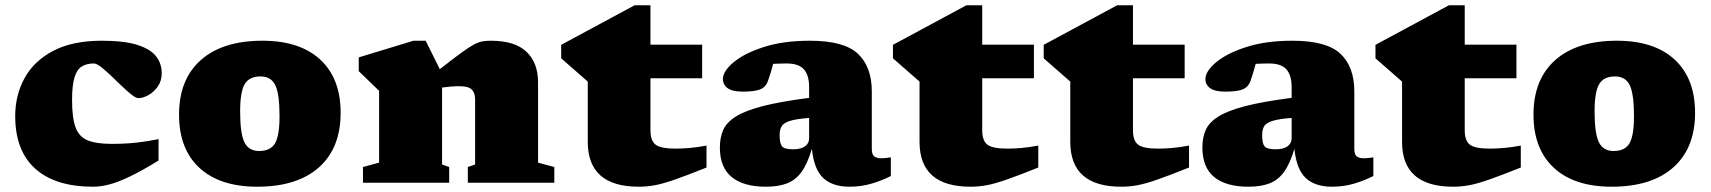

<svg xmlns="http://www.w3.org/2000/svg" viewBox="-20 -691 6468 726"><path d="M364.5 -537Q449 -537 498.5 -521.5Q548 -506 569.8 -478.5Q591.5 -451 591.5 -414.5Q591.5 -385 576.5 -363.8Q561.5 -342.5 541 -331.2Q520.5 -320 503 -320Q494 -320 477.2 -333.2Q460.5 -346.5 440.2 -366Q420 -385.5 399.5 -405Q379 -424.5 362 -437.8Q345 -451 335 -451Q308 -451 289.5 -439.8Q271 -428.5 261.8 -398.8Q252.5 -369 252.5 -313Q252.5 -246 265.5 -210Q278.5 -174 311 -160.5Q343.5 -147 402 -147Q455 -147 496.8 -151.8Q538.5 -156.5 579.5 -165V-84Q516 -45 471 -23.5Q426 -2 393.2 6.5Q360.5 15 332 15Q189.5 15 113.5 -53Q37.5 -121 37.5 -252Q37.5 -331.5 73.2 -396.2Q109 -461 181.8 -499Q254.5 -537 364.5 -537Z M952.5 15Q811.5 15 734.2 -56.2Q657 -127.5 657 -257.5Q657 -391 739.5 -464Q822 -537 972.5 -537Q1113.5 -537 1190.8 -465.8Q1268 -394.5 1268 -264.5Q1268 -131 1185.8 -58Q1103.5 15 952.5 15ZM960 -120Q1003 -120 1020 -149.2Q1037 -178.5 1037 -252Q1037 -335.5 1021 -368.8Q1005 -402 965 -402Q922.5 -402 905.2 -372.8Q888 -343.5 888 -270Q888 -186.5 904.2 -153.2Q920.5 -120 960 -120Z M1749 -59.5 1776.5 -69V-315.5Q1776.5 -339.5 1764.2 -352.2Q1752 -365 1716.5 -365Q1687 -365 1651.5 -360V-69L1678.5 -59.5V0H1352.5V-59.5L1413.5 -76V-347.5L1336.5 -422V-474L1543.5 -537H1589.5L1643 -429.5Q1693 -468.5 1723 -490.5Q1753 -512.5 1771.2 -522.2Q1789.5 -532 1803.8 -534.5Q1818 -537 1836.5 -537Q1926.5 -537 1970.5 -495.5Q2014.5 -454 2014.5 -379.5V-76L2076 -59.5V0H1749Z M2439.5 -198.5Q2439.5 -159 2459 -144Q2478.5 -129 2535 -129Q2559.5 -129 2588 -131.5Q2616.5 -134 2651.5 -140.5V-57.5Q2579 -28.5 2534.2 -12.8Q2489.5 3 2458.5 9Q2427.5 15 2395.5 15Q2202.5 15 2202.5 -154.5V-382.5L2102 -470.5V-521.5L2379.5 -671H2439.5V-522H2635V-395H2439.5Z M3348.5 -25.5Q3315.5 -8.5 3276 3.2Q3236.5 15 3192 15Q3128 15 3092.8 -18Q3057.5 -51 3050 -128.5Q3033.5 -72.5 3011 -41.2Q2988.5 -10 2955.8 2.5Q2923 15 2876 15Q2791.5 15 2746.8 -21.5Q2702 -58 2702 -133.5Q2702 -170.5 2714.5 -199.2Q2727 -228 2762.2 -250.2Q2797.5 -272.5 2864.2 -289.8Q2931 -307 3039.5 -321V-361Q3039.5 -406.5 3019.8 -428.8Q3000 -451 2954.5 -451Q2937 -451 2924.8 -450.5Q2912.5 -450 2903.5 -449.5Q2894.5 -414.5 2884 -385.5Q2875.5 -361 2853.8 -352.8Q2832 -344.5 2789 -344.5Q2749.5 -344.5 2731.5 -357.5Q2713.5 -370.5 2713.5 -392Q2713.5 -421.5 2753.5 -455.2Q2793.5 -489 2867.5 -513Q2941.5 -537 3042.5 -537Q3172 -537 3224.2 -487.5Q3276.5 -438 3276.5 -345.5V-128.5Q3276.5 -107 3285.5 -99.8Q3294.5 -92.5 3313 -92.5Q3326 -92.5 3348.5 -96ZM2928 -180Q2928 -149 2937 -137.8Q2946 -126.5 2979 -126.5Q3008.5 -126.5 3024 -137.8Q3039.5 -149 3039.5 -168V-245Q2991.5 -241.5 2967.5 -234Q2943.5 -226.5 2935.8 -213.8Q2928 -201 2928 -180Z M3694 -198.5Q3694 -159 3713.5 -144Q3733 -129 3789.5 -129Q3814 -129 3842.5 -131.5Q3871 -134 3906 -140.5V-57.5Q3833.5 -28.5 3788.8 -12.8Q3744 3 3713 9Q3682 15 3650 15Q3457 15 3457 -154.5V-382.5L3356.5 -470.5V-521.5L3634 -671H3694V-522H3889.5V-395H3694Z M4264 -198.5Q4264 -159 4283.5 -144Q4303 -129 4359.5 -129Q4384 -129 4412.5 -131.5Q4441 -134 4476 -140.5V-57.5Q4403.5 -28.5 4358.8 -12.8Q4314 3 4283 9Q4252 15 4220 15Q4027 15 4027 -154.5V-382.5L3926.5 -470.5V-521.5L4204 -671H4264V-522H4459.5V-395H4264Z M5173 -25.5Q5140 -8.5 5100.5 3.2Q5061 15 5016.5 15Q4952.5 15 4917.2 -18Q4882 -51 4874.5 -128.5Q4858 -72.5 4835.5 -41.2Q4813 -10 4780.2 2.5Q4747.5 15 4700.5 15Q4616 15 4571.2 -21.5Q4526.5 -58 4526.5 -133.5Q4526.5 -170.5 4539 -199.2Q4551.5 -228 4586.8 -250.2Q4622 -272.5 4688.8 -289.8Q4755.5 -307 4864 -321V-361Q4864 -406.5 4844.2 -428.8Q4824.5 -451 4779 -451Q4761.5 -451 4749.2 -450.5Q4737 -450 4728 -449.5Q4719 -414.5 4708.5 -385.5Q4700 -361 4678.2 -352.8Q4656.5 -344.5 4613.5 -344.5Q4574 -344.5 4556 -357.5Q4538 -370.5 4538 -392Q4538 -421.5 4578 -455.2Q4618 -489 4692 -513Q4766 -537 4867 -537Q4996.5 -537 5048.8 -487.5Q5101 -438 5101 -345.5V-128.5Q5101 -107 5110 -99.8Q5119 -92.5 5137.5 -92.5Q5150.5 -92.5 5173 -96ZM4752.5 -180Q4752.5 -149 4761.5 -137.8Q4770.5 -126.5 4803.5 -126.5Q4833 -126.5 4848.5 -137.8Q4864 -149 4864 -168V-245Q4816 -241.5 4792 -234Q4768 -226.5 4760.2 -213.8Q4752.5 -201 4752.5 -180Z M5518.5 -198.5Q5518.5 -159 5538 -144Q5557.5 -129 5614 -129Q5638.5 -129 5667 -131.5Q5695.5 -134 5730.5 -140.5V-57.5Q5658 -28.5 5613.2 -12.8Q5568.5 3 5537.5 9Q5506.5 15 5474.5 15Q5281.5 15 5281.5 -154.5V-382.5L5181 -470.5V-521.5L5458.5 -671H5518.5V-522H5714V-395H5518.5Z M6074 15Q5933 15 5855.8 -56.2Q5778.5 -127.5 5778.5 -257.5Q5778.5 -391 5861 -464Q5943.5 -537 6094 -537Q6235 -537 6312.2 -465.8Q6389.5 -394.5 6389.5 -264.5Q6389.5 -131 6307.2 -58Q6225 15 6074 15ZM6081.5 -120Q6124.5 -120 6141.5 -149.2Q6158.5 -178.5 6158.5 -252Q6158.5 -335.5 6142.5 -368.8Q6126.5 -402 6086.5 -402Q6044 -402 6026.8 -372.8Q6009.5 -343.5 6009.5 -270Q6009.5 -186.5 6025.8 -153.2Q6042 -120 6081.5 -120Z"/></svg>

Font: Newsreader Caption ExtraBold
Style: Regular
Weight: 800
Designer: Hugues Gentile
Foundry: Production Type
Version: Version 1.001